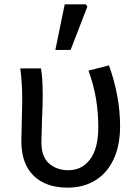

<svg xmlns="http://www.w3.org/2000/svg" viewBox="-20 -848 638 881"><path d="M78 -200Q78 -231 80 -293Q82 -355 82 -386Q82 -472 73 -534H168Q176 -491 176 -409Q176 -364 173 -308L170 -194Q170 -129 205 -98Q240 -67 294 -67Q356 -67 393.5 -117Q431 -167 431 -265Q431 -329 421 -392Q411 -455 386 -524L480 -548Q531 -406 531 -269Q531 -180 501 -116.5Q471 -53 416.5 -20Q362 13 291 13Q190 13 134 -42Q78 -97 78 -200ZM277 -828H374L381 -818L304 -619H234Z"/></svg>

Font: Nebula Sans Medium
Style: Regular
Weight: 500
Designer: Paul D. Hunt for Adobe (as Source Sans)
Foundry: Nebula Entertainment & Broadcasting LLC
Version: Version 1.010